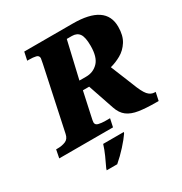

<svg xmlns="http://www.w3.org/2000/svg" viewBox="-235 -870 1184 1246"><g transform="rotate(-30 357.0 -246.5)"><path d="M-25 0 -13 -61H0Q31 -61 57 -71.5Q83 -82 90 -116L190 -585Q197 -620 197 -623Q197 -643 177 -648Q157 -653 125 -653H112L125 -714H489Q734 -714 734 -549Q734 -483 707.5 -441.5Q681 -400 641 -377.5Q601 -355 561 -345L628 -180Q654 -111 675.5 -86Q697 -61 727 -61H733L720 0H702Q627 0 574.5 -8Q522 -16 490 -40Q458 -64 442 -112L376 -306H329L293 -140Q288 -118 286 -107Q284 -96 284 -91Q284 -72 305.5 -66.5Q327 -61 358 -61H391L378 0ZM392 -372Q445 -372 481 -409Q517 -446 517 -531Q517 -596 499 -621.5Q481 -647 443 -647H405L341 -372ZM207 208Q224 173 241 135Q258 97 269 61H424L420 71Q399 102 361 144Q323 186 282 221H203Z"/></g></svg>

Font: Noto Serif Black
Style: Italic
Weight: 900
Italic angle: -12°
Designer: Monotype Design Team
Foundry: Monotype Imaging Inc.
Version: Version 2.013